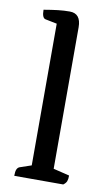

<svg xmlns="http://www.w3.org/2000/svg" viewBox="-85 -778 472 822"><g transform="rotate(10 151.5 -367.0)"><path d="M38 0Q38 -19 42 -28Q46 -37 54 -40L104 -57V-673L54 -683Q38 -686 38 -722Q73 -728 99 -731Q125 -734 150 -734Q199 -734 199 -674V-59L269 -42Q269 -26 265.5 -17Q262 -8 251 0Z"/></g></svg>

Font: Petrona Medium
Style: Regular
Weight: 500
Designer: Ringo R. Seeber
Foundry: Ringo R. Seeber
Version: Version 2.001; ttfautohint (v1.8.3)